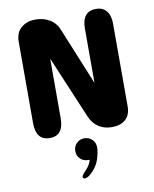

<svg xmlns="http://www.w3.org/2000/svg" viewBox="-93 -690 805 1001"><g transform="rotate(-10 309.5 -190.0)"><path d="M131.5 1.7Q58.2 1.7 58.2 -90.3V-521.3Q58.2 -568.8 88 -594.3Q117.8 -619.8 162.5 -619.8H166.5Q207.7 -619.8 240.6 -599.4Q273.5 -579 287.8 -539.3L410 -241.2V-528.3Q410 -619.8 484.7 -619.8Q519 -619.8 539 -596.5Q559 -573.2 559 -528.3V-90.7Q559 -45.7 532.7 -22Q506.3 1.7 461.7 1.7H459.8Q418.5 1.7 388.2 -19Q357.8 -39.7 342.5 -78.8L204.5 -405.5V-90.3Q204.5 1.7 131.5 1.7ZM307.2 34Q330.7 34 348 50.2Q365.4 66.3 365.4 92.4Q365.4 113.8 354.8 150.9Q344.2 187.9 311.2 219.9Q300.5 230.9 290.9 235.8Q281.3 240.7 274.5 240.7Q269.3 240.7 266.5 237.5Q263.7 234.3 263.7 231.2Q263.7 226 270.5 217.2Q277.2 208.4 289.4 196.1Q299.5 185.3 306.1 173.3Q312.8 161.3 316 149Q314.2 149.1 311.6 149.1Q309.1 149.1 307.2 149.1Q282.7 149.1 266.1 132.6Q249.6 116.1 249.6 91.6Q249.6 67.6 266.1 50.8Q282.7 34 307.2 34Z"/></g></svg>

Font: Sono ExtraLight
Style: Regular
Weight: 200
Designer: Tyler Finck
Foundry: Tyler Finck
Version: Version 2.112